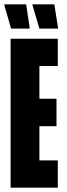

<svg xmlns="http://www.w3.org/2000/svg" viewBox="-20 -867 308 887"><path d="M29 0V-688H247V-562H162V-411H241V-284H162V-126H247V0ZM117 -735H31L0 -843V-847H101L117 -739ZM248 -735H162L130 -843V-847H231L248 -739Z"/></svg>

Font: Saira Ultra Condensed Black
Style: Regular
Weight: 900
Width: 1
Designer: Hector Gatti with collaboration of the Omnibus-Type team
Foundry: Omnibus-Type
Version: Version 1.001; ttfautohint (v1.8)